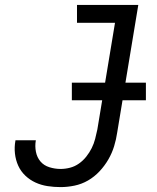

<svg xmlns="http://www.w3.org/2000/svg" viewBox="-20 -755 640 783"><path d="M227 8Q200 8 174 4Q148 0 125 -10.5Q102 -21 83.5 -38.5Q65 -56 54.5 -79Q44 -102 41 -128.5Q38 -155 43 -182Q43 -182 43 -182.5Q43 -183 43 -183H126Q126 -183 126 -182.5Q126 -182 126 -182Q122 -159 126.5 -136Q131 -113 145 -96.5Q159 -80 181.5 -73Q204 -66 227 -66Q246 -66 265.5 -71Q285 -76 302 -88Q319 -100 332 -116.5Q345 -133 354 -151Q363 -169 368 -188.5Q373 -208 377 -227L449 -662H294V-735H544L458 -215Q454 -187 445.5 -159Q437 -131 422 -105Q407 -79 386 -56.5Q365 -34 339 -19Q313 -4 284 2Q255 8 227 8ZM575 -346H273V-418H575Z"/></svg>

Font: Iosevka Curly Slab Extended
Style: Italic
Weight: 400
Width: 7
Italic angle: -9°
Monospace: yes
Designer: Belleve Invis
Foundry: Belleve Invis
Version: Version 11.1.0; ttfautohint (v1.8.3)